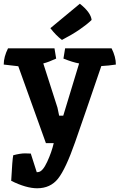

<svg xmlns="http://www.w3.org/2000/svg" viewBox="-30 -767 641 1029"><path d="M169 242Q140 242 105 232Q70 222 30 202Q36 87 41 65Q79 55 103.5 55Q128 55 135 56L167 156L176 155Q199 152 223 100Q247 48 258 0H216L68 -412L-10 -421Q-10 -462 13 -508H262L271 -453Q230 -434 202 -427L278 -190L287 -147H309L394 -427Q360 -433 310 -453L319 -508H568Q591 -462 591 -421Q552 -415 513 -413Q423 -149 372.5 -5Q322 139 281 190.5Q240 242 169 242ZM240 -616 398 -747Q457 -700 461 -660Q435 -635 395.5 -608Q356 -581 302 -553Q270 -577 240 -616Z"/></svg>

Font: Inika
Style: Bold
Weight: 700
Version: Version 1.001